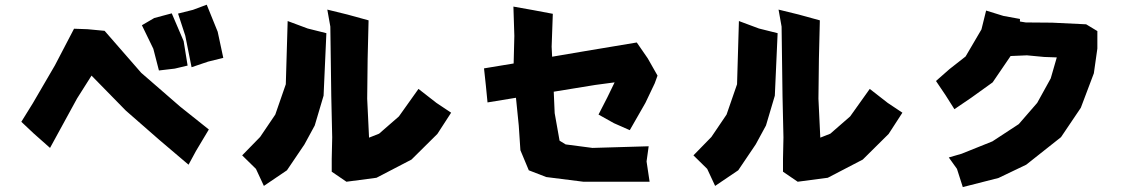

<svg xmlns="http://www.w3.org/2000/svg" viewBox="-20 -759 4703 804"><path d="M69.3 -249 121.1 -200.2 189.5 -139.6 302.7 -346.7 363.3 -442.4 506.8 -295.9 647.5 -172.9 769.5 -69.3 800.8 -127 854.5 -216.8 734.4 -312.5 571.3 -454.1 418 -629.9 346.7 -636.7 290 -638.7 210 -485.4 117.2 -326.2ZM725.6 -702.1 755.9 -609.4 782.2 -477.5 851.6 -501 915 -516.6 891.6 -626 845.7 -739.3 788.1 -717.8ZM574.2 -653.3 622.1 -554.7 645.5 -463.9 711.9 -471.7 765.6 -484.4 749 -586.9 699.2 -703.1 626 -683.6Z M1184.6 -670.9 1176.8 -406.2 1132.8 -279.3 1069.3 -185.5 994.1 -108.4 1051.8 -51.8 1085 19.5 1181.6 -45.9 1254.9 -154.3 1297.9 -233.4 1335 -358.4 1346.7 -620.1 1268.6 -639.6ZM1363.3 -647.5 1367.2 -356.4 1371.1 -183.6 1369.1 -93.8V-40L1430.7 2L1556.6 -14.6L1703.1 -90.8L1811.5 -198.2L1869.1 -287.1L1807.6 -328.1L1732.4 -386.7L1650.4 -271.5L1567.4 -199.2L1525.4 -182.6L1517.6 -345.7L1519.5 -512.7L1523.4 -673.8L1434.6 -698.2L1350.6 -718.8Z M2129.9 -731.4 2133.8 -608.4 2130.9 -493.2 2006.8 -472.7 2014.6 -400.4 2021.5 -330.1 2140.6 -349.6 2152.3 -233.4 2159.2 -129.9 2194.3 -45.9 2267.6 -17.6 2422.9 2H2700.2L2687.5 -83L2696.3 -146.5L2460.9 -139.6L2348.6 -154.3L2323.2 -169.9L2302.7 -285.2L2298.8 -375L2472.7 -403.3L2553.7 -414.1L2523.4 -351.6L2486.3 -279.3L2550.8 -243.2L2617.2 -213.9L2682.6 -328.1L2721.7 -410.2L2733.4 -442.4L2692.4 -514.6L2646.5 -581.1L2423.8 -543.9L2292 -521.5L2290 -563.5L2294.9 -701.2L2211.9 -716.8Z M3074.2 -670.9 3066.4 -406.2 3022.5 -279.3 2959 -185.5 2883.8 -108.4 2941.4 -51.8 2974.6 19.5 3071.3 -45.9 3144.5 -154.3 3187.5 -233.4 3224.6 -358.4 3236.3 -620.1 3158.2 -639.6ZM3252.9 -647.5 3256.8 -356.4 3260.7 -183.6 3258.8 -93.8V-40L3320.3 2L3446.3 -14.6L3592.8 -90.8L3701.2 -198.2L3758.8 -287.1L3697.3 -328.1L3622.1 -386.7L3540 -271.5L3457 -199.2L3415 -182.6L3407.2 -345.7L3409.2 -512.7L3413.1 -673.8L3324.2 -698.2L3240.2 -718.8Z M4109.4 -714.8 4089.8 -635.7 4023.4 -522.5 3956.1 -469.7 3899.4 -419.9 3939.5 -360.4 3976.6 -301.8 4046.9 -349.6 4136.7 -414.1 4211.9 -524.4 4280.3 -527.3 4352.5 -520.5 4405.3 -518.6 4379.9 -430.7 4323.2 -328.1 4246.1 -239.3 4135.7 -167 4006.8 -115.2 3953.1 -99.6 3987.3 -51.8 4011.7 24.4 4161.1 -13.7 4277.3 -69.3 4422.9 -184.6 4505.9 -307.6 4560.5 -452.1 4575.2 -555.7V-628.9L4528.3 -657.2L4385.7 -664.1L4275.4 -665L4251 -668.9V-679.7L4181.6 -692.4Z"/></svg>

Font: MaokenAssortedSans-Lite
Style: Lite
Weight: 400
Version: Version 1.400